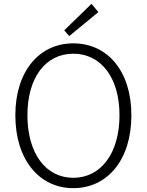

<svg xmlns="http://www.w3.org/2000/svg" viewBox="-20 -968 766 1001"><path d="M341 -780 493 -905 457 -948 315 -810ZM362 13C540 13 665 -134 665 -367C665 -598 540 -742 362 -742C186 -742 60 -598 60 -367C60 -134 186 13 362 13ZM362 -41C218 -41 123 -169 123 -367C123 -564 218 -688 362 -688C506 -688 603 -564 603 -367C603 -169 506 -41 362 -41Z"/></svg>

Font: Spoqa Han Sans Neo Light
Style: Regular
Weight: 300
Designer: [Spoqa Han Sans Neo] Dong-huui Kim  Younghwa Kang  Yujin Lee  [Noto Sans] Ryoko NISHIZUKA  (kana & ideographs); Paul D. 
Foundry: Spoqa (http://www.spoqa-han-sans.com)
Version: Version 1.000